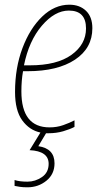

<svg xmlns="http://www.w3.org/2000/svg" viewBox="-20 -557 434 817"><path d="M273 -512Q346 -512 346 -436Q346 -368 284 -323.5Q222 -279 107 -279H82Q103 -383 158 -447.5Q213 -512 273 -512ZM97 240Q143 240 177.5 212Q212 184 212 138Q212 75 143 65L176 10Q180 10 186 10Q220 10 249 1.5Q278 -7 297 -17V-45Q276 -34 249 -24.5Q222 -15 191 -15Q71 -15 71 -168Q71 -215 78 -254H97Q225 -254 299 -303Q373 -352 373 -437Q373 -485 346 -511Q319 -537 275 -537Q212 -537 159.5 -486.5Q107 -436 75.5 -352Q44 -268 44 -166Q44 -87 74.5 -45Q105 -3 152 7L106 82Q187 86 187 140Q187 177 158.5 196.5Q130 216 97 216Q63 216 42 209V234Q52 236 64.5 238Q77 240 97 240Z"/></svg>

Font: Noto Sans Display SemiCondensed Thin
Style: Italic
Weight: 250
Width: 4
Designer: Monotype Design team
Foundry: Monotype Imaging Inc.
Version: 1.000